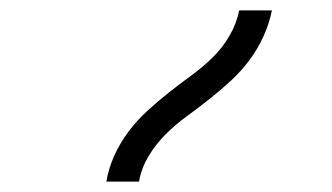

<svg xmlns="http://www.w3.org/2000/svg" viewBox="-20 -792 640 370"><path d="M185 -442Q189 -467 200 -491.5Q211 -516 227 -537.5Q243 -559 263 -577.5Q283 -596 304.5 -613Q326 -630 348 -646Q370 -662 389.5 -681Q409 -700 422.5 -723.5Q436 -747 441 -772H504Q499 -747 488 -722.5Q477 -698 461 -676.5Q445 -655 425 -636.5Q405 -618 383.5 -601Q362 -584 340 -568Q318 -552 299 -533Q280 -514 266 -490.5Q252 -467 248 -442Z"/></svg>

Font: Iosevka HT Light Extended
Style: Italic
Weight: 300
Width: 7
Italic angle: -9°
Monospace: yes
Designer: Belleve Invis
Foundry: Belleve Invis
Version: Version 32.3.0; ttfautohint (v1.8.4)